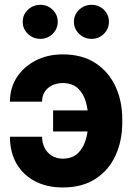

<svg xmlns="http://www.w3.org/2000/svg" viewBox="-20 -785 561 814"><path d="M245.7 -433Q220 -432.5 200.1 -422.6Q180.2 -412.7 169.3 -395.2Q158.4 -377.7 158.4 -354.1H22.1Q22.3 -413.2 51.9 -458.1Q81.4 -503 132.1 -528.8Q182.8 -554.5 245.7 -554.5Q328 -554.5 384.4 -517.7Q440.7 -480.9 469.6 -418.5Q498.4 -356.2 498.4 -278.9V-265.8Q498.4 -188.3 469.7 -125.7Q441 -63.1 384.8 -26.7Q328.6 9.8 245.7 9.8Q179.7 9.8 129.3 -16.2Q79 -42.1 50.6 -90.4Q22.3 -138.8 22.1 -205.3H158.4Q158.4 -180.1 168.7 -159.1Q179 -138.1 198.8 -125.4Q218.7 -112.8 245.7 -112.3Q288 -112.8 311.4 -136.4Q334.8 -160 344.4 -195.3Q354.1 -230.7 354.1 -265.8V-278.9Q354.1 -317.5 344.2 -352.4Q334.4 -387.4 310.8 -410Q287.3 -432.5 245.7 -433ZM397.7 -317V-227.7H205.1V-317ZM151.2 -620.3Q120.2 -620.1 98.2 -641.6Q76.2 -663 76.4 -692.2Q76.2 -722.8 98.2 -743.6Q120.2 -764.4 151.2 -764.6Q181.7 -764.4 203.3 -743.6Q224.8 -722.8 224.8 -692.2Q224.8 -663 203.3 -641.6Q181.7 -620.1 151.2 -620.3ZM368.2 -620.3Q337.5 -620.1 315.4 -641.6Q293.4 -663 293.4 -692.2Q293.4 -722.8 315.4 -743.6Q337.5 -764.4 368.2 -764.6Q399 -764.4 420.5 -743.6Q442 -722.8 441.8 -692.2Q442 -663 420.5 -641.6Q399 -620.1 368.2 -620.3Z"/></svg>

Font: Inter Tight
Style: Regular
Weight: 400
Designer: Rasmus Andersson
Foundry: rsms
Version: Version 3.002